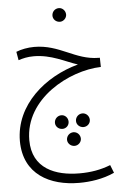

<svg xmlns="http://www.w3.org/2000/svg" viewBox="-62 -722 671 1036"><g transform="rotate(-5 273.5 -203.5)"><path d="M297 -604C316 -604 333 -621 333 -640C333 -661 316 -678 297 -678C275 -678 259 -661 259 -640C259 -621 275 -604 297 -604ZM325 271C383 271 453 262 516 233L499 190C445 211 392 220 331 220C202 220 76 173 76 18C76 -206 322 -337 495 -342L494 -392H487C360 -393 284 -481 146 -481C111 -481 75 -474 48 -463L56 -417C81 -425 105 -431 139 -431C234 -431 307 -387 373 -366C194 -318 25 -178 25 19C26 199 166 271 325 271ZM260 -27C280 -27 296 -43 296 -63C296 -84 280 -101 260 -101C239 -101 222 -84 222 -63C222 -43 239 -27 260 -27ZM374 -27C394 -27 411 -43 411 -63C411 -84 394 -101 374 -101C353 -101 336 -84 336 -63C336 -43 353 -27 374 -27ZM317 70C337 70 354 53 354 34C354 13 337 -4 317 -4C296 -4 279 13 279 34C279 53 296 70 317 70Z"/></g></svg>

Font: Noto Sans Arabic UI Cn Lt
Style: Regular
Weight: 300
Width: 3
Designer: Monotype Design Team, Nadine Chahine and Nizar Qandah
Foundry: Monotype Imaging Inc.
Version: Version 2.010